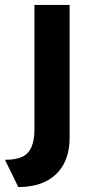

<svg xmlns="http://www.w3.org/2000/svg" viewBox="-56 -549 374 775"><path d="M-36 96Q8 96 33.5 84Q59 72 71 44.5Q83 17 83 -28V-529H225V6Q225 71 200 115.5Q175 160 129 183Q83 206 18 206Z"/></svg>

Font: Our Lexend SemiBold
Style: Regular
Weight: 600
Designer: Bonnie Shaver-Troup, Thomas Jockin
Foundry: Lexend
Version: Version 1.007